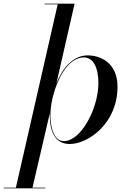

<svg xmlns="http://www.w3.org/2000/svg" viewBox="-95 -770 688 1040"><path d="M174.5 -146C174.5 -54 206 10 282.5 10C383.5 10 541.5 -102 541.5 -300.5C541.5 -430 449 -470 380 -470C299 -470 243 -399 210.5 -318.5L309 -750H147V-746.5H217.5L-9 246.5H-75V250H150V246.5H81L174.5 -155.5C174.5 -152 174.5 -149 174.5 -146ZM178 -146C178 -173 182 -204.5 189 -237L202 -283C231.5 -374 287 -459 359.5 -459C410.5 -459 438 -403 438 -319.5C438 -186 345.5 -5.5 251 -5.5C200.5 -5.5 178 -73 178 -146Z"/></svg>

Font: Bodoni* 48pt
Style: Italic
Weight: 400
Italic angle: -13°
Version: Version 2.3